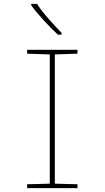

<svg xmlns="http://www.w3.org/2000/svg" viewBox="-20 -971 540 991"><path d="M298 -792V-801Q267 -833 231 -873.5Q195 -914 171 -951H141V-944Q167 -908 206 -865.5Q245 -823 279 -792ZM380 0V-20L263 -23V-690L380 -694V-714H120V-694L237 -690V-23L120 -20V0Z"/></svg>

Font: Noto Sans Mono UI Condensed Thin
Style: Regular
Weight: 250
Width: 3
Designer: Monotype Design team
Foundry: Monotype Imaging Inc.
Version: 1.000